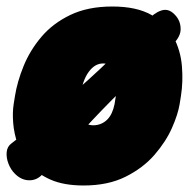

<svg xmlns="http://www.w3.org/2000/svg" viewBox="-36 -545 586 590"><path d="M9 -12Q-3 -24 -10 -42Q-17 -60 -15.5 -77.5Q-14 -95 0 -105Q83 -168 161 -234.5Q239 -301 305 -365Q371 -429 417 -482Q437 -505 459 -512.5Q481 -520 499 -502L502 -499Q520 -480 519 -453Q518 -426 481 -396Q404 -333 340 -270Q276 -207 217 -142.5Q158 -78 95 -10Q78 9 54.5 9Q31 9 12 -9ZM516 -225Q511 -194 492.5 -152Q474 -110 439 -69.5Q404 -29 350 -2Q296 25 221 25Q161 25 120.5 7.5Q80 -10 55 -39Q30 -68 18.5 -101.5Q7 -135 4.5 -167.5Q2 -200 6 -225L10 -250Q17 -294 36.5 -342Q56 -390 91 -431.5Q126 -473 180 -499Q234 -525 309 -525Q384 -525 429.5 -499Q475 -473 497 -431.5Q519 -390 523 -342Q527 -294 520 -250ZM320 -250Q324 -274 323.5 -292.5Q323 -311 318 -324Q313 -337 303.5 -343.5Q294 -350 281 -350Q268 -350 257 -343.5Q246 -337 236.5 -324Q227 -311 220.5 -292.5Q214 -274 210 -250L206 -225Q203 -210 205 -198Q207 -186 213.5 -177.5Q220 -169 229.5 -164.5Q239 -160 251 -160Q263 -160 274 -164.5Q285 -169 293.5 -177.5Q302 -186 307.5 -198Q313 -210 316 -225Z"/></svg>

Font: Winky Sans Black
Style: Italic
Weight: 900
Italic angle: -8.97852°
Designer: Simon Atzbach
Foundry: typofactur
Version: Version 1.205